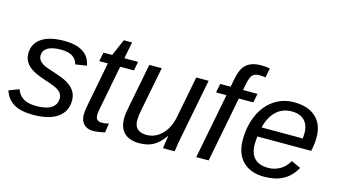

<svg xmlns="http://www.w3.org/2000/svg" viewBox="-83 -1018 2333 1319"><g transform="rotate(15 1084.0 -358.0)"><path d="M442.9 -154.8Q442.9 -75.7 382.3 -33Q321.8 9.8 207.5 9.8Q122.6 9.8 72.5 -18.8Q22.5 -47.4 2.4 -108.9L74.2 -136.2Q90.3 -93.3 124.3 -73.7Q158.2 -54.2 215.3 -54.2Q285.2 -54.2 321.3 -77.9Q357.4 -101.6 357.4 -147Q357.4 -177.2 332.5 -197.5Q307.6 -217.8 227.1 -242.7Q164.6 -263.2 133.3 -282.7Q102.1 -302.2 85.4 -328.4Q68.8 -354.5 68.8 -389.2Q68.8 -460 125.5 -498.3Q182.1 -536.6 285.2 -536.6Q458 -536.6 479.5 -412.1L399.9 -399.9Q389.2 -438.5 359.4 -455.6Q329.6 -472.7 279.3 -472.7Q218.8 -472.7 186.3 -453.4Q153.8 -434.1 153.8 -398.9Q153.8 -378.4 164.1 -364.3Q174.3 -350.1 193.6 -339.1Q212.9 -328.1 282.7 -306.2Q344.7 -286.6 376.2 -266.6Q407.7 -246.6 425.3 -219.2Q442.9 -191.9 442.9 -154.8Z M634.3 9.8Q592.8 9.8 569.1 -15.1Q545.4 -40 545.4 -81.1Q545.4 -107.9 552.7 -144.5L614.3 -464.4H553.2L565.9 -528.3H627.9L679.2 -646.5H737.8L714.8 -528.3H812.5L799.8 -464.4H702.1L641.1 -149.4Q635.3 -120.1 635.3 -103Q635.3 -60.1 679.2 -60.1Q699.7 -60.1 728 -66.9L718.8 -2Q670.4 9.8 634.3 9.8Z M980.5 -528.3 918.9 -213.4Q910.2 -170.4 910.2 -140.1Q910.2 -58.6 997.6 -58.6Q1059.1 -58.6 1106 -105.5Q1152.8 -152.3 1168.5 -232.4L1226.1 -528.3H1314L1232.9 -112.8Q1223.1 -66.4 1213.9 0H1130.9Q1130.9 -5.4 1136 -37.8Q1141.1 -70.3 1144.5 -90.3H1143.1Q1102.5 -34.2 1061.8 -12.5Q1021 9.3 964.8 9.3Q892.6 9.3 856.2 -26.4Q819.8 -62 819.8 -129.4Q819.8 -160.6 830.1 -209.5L892.1 -528.3Z M1545.9 -464.4 1455.6 0H1367.7L1458 -464.4H1383.8L1396.5 -528.3H1470.7L1481.9 -587.9Q1493.2 -642.6 1511.5 -669.7Q1529.8 -696.8 1560.1 -710.7Q1590.3 -724.6 1637.7 -724.6Q1673.8 -724.6 1698.2 -718.8L1685.5 -651.9L1663.6 -654.8L1641.1 -655.8Q1610.4 -655.8 1594 -639.9Q1577.6 -624 1567.9 -575.7L1558.6 -528.3H1661.6L1648.9 -464.4Z M1736.8 -245.6Q1733.9 -228.5 1732.4 -190.4Q1732.4 -125.5 1764.9 -90.8Q1797.4 -56.2 1862.8 -56.2Q1910.2 -56.2 1948.7 -79.6Q1987.3 -103 2008.8 -143.6L2076.2 -112.8Q2040.5 -48.8 1985.6 -19.5Q1930.7 9.8 1852.5 9.8Q1754.4 9.8 1700 -44.7Q1645.5 -99.1 1645.5 -197.8Q1645.5 -295.9 1680.2 -373.8Q1714.8 -451.7 1777.8 -494.9Q1840.8 -538.1 1919.4 -538.1Q2019.5 -538.1 2075.2 -487.8Q2130.9 -437.5 2130.9 -345.7Q2130.9 -294.4 2119.1 -245.6ZM2041.5 -313 2043.5 -348.1Q2043.5 -408.7 2012 -440.9Q1980.5 -473.1 1921.4 -473.1Q1856 -473.1 1811.3 -431.4Q1766.6 -389.6 1748.5 -313Z"/></g></svg>

Font: Liberation Sans
Style: Italic
Weight: 400
Italic angle: -12°
Designer: Steve Matteson
Foundry: Ascender Corporation
Version: Version 2.1.5